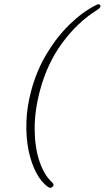

<svg xmlns="http://www.w3.org/2000/svg" viewBox="-20 -769 499 915"><path d="M129.5 -339.5Q154 -431.5 201.8 -511.5Q249.5 -591.5 311 -651.8Q372.5 -712 438 -745Q454.5 -753.5 458.5 -742.5Q461.5 -733 442 -721Q349.5 -663 277.5 -565.5Q205.5 -468 171 -339.5Q145 -242.5 145.2 -155.8Q145.5 -69 167.2 -2.8Q189 63.5 227 99Q240.5 110.5 231.5 120Q221.5 130.5 210 122.5Q177.5 100.5 153.2 55.2Q129 10 116.2 -52Q103.5 -114 105.8 -187.5Q108 -261 129.5 -339.5Z"/></svg>

Font: Fraunces 9pt S050 Thin
Style: Italic
Weight: 100
Italic angle: -16°
Version: Version 1.000; ttfautohint (v1.8.3)